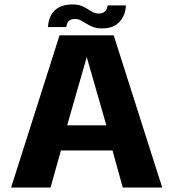

<svg xmlns="http://www.w3.org/2000/svg" viewBox="-20 -833 770 853"><path d="M29.3 0H204.6L250.6 -164.4H479.8L525.3 0H700.6L485.1 -675.9H244.5ZM278.4 -276.3 364.5 -576.4H366.2L452.4 -276.3ZM432.5 -706.8Q460.6 -706.8 479.4 -714.6Q498.1 -722.3 509.8 -734.6Q521.5 -746.9 528 -760.6Q534.4 -774.4 536.9 -787.4Q539.5 -800.5 539.1 -808.9H458.1Q458 -802.4 454.2 -793.7Q450.3 -784.9 441.9 -778.9Q433.4 -772.8 420.6 -772.8Q405.6 -772.8 393.5 -778.8Q381.4 -784.8 368.8 -793.1Q356.3 -801.3 340.7 -807.3Q325 -813.3 302.6 -813.3Q274.2 -813.3 254.6 -805.9Q234.9 -798.5 222.9 -786.7Q210.9 -774.8 204.5 -760.9Q198.1 -747.1 195.8 -734.4Q193.5 -721.7 192.8 -712.8H274.6Q274.8 -719.5 278.2 -728.2Q281.7 -736.9 290.1 -742.8Q298.5 -748.8 312.9 -748.8Q326.9 -748.8 339 -742.5Q351.1 -736.1 364.1 -727.8Q377.1 -719.6 393.3 -713.2Q409.5 -706.8 432.5 -706.8Z"/></svg>

Font: Anybody Thin
Style: Regular
Weight: 100
Designer: Tyler Finck
Foundry: Etcetera Type Company
Version: Version 1.114;gftools[0.9.25]